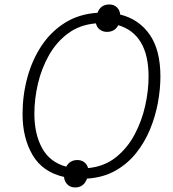

<svg xmlns="http://www.w3.org/2000/svg" viewBox="-20 -780 765 848"><path d="M311.5 47.9Q291 47.9 277.8 34.7Q264.6 21.5 262.7 1.5Q168 -20 123.8 -95.5Q79.6 -170.9 79.6 -275.9Q79.6 -358.9 100.6 -436.8Q121.6 -514.6 163.1 -577.4Q204.6 -640.1 266.6 -679.2Q328.6 -718.3 410.6 -723.6Q424.3 -760.3 462.9 -760.3Q482.9 -760.3 496.1 -747.8Q509.3 -735.4 510.7 -715.8Q593.8 -695.3 641.1 -627.2Q688.5 -559.1 688.5 -441.9Q688.5 -387.2 677.5 -326.9Q666.5 -266.6 642.8 -209Q619.1 -151.4 581.1 -103.8Q543 -56.2 489.3 -25.9Q435.5 4.4 364.3 8.8Q350.6 47.9 311.5 47.9ZM369.1 -37.6Q440.4 -44.4 491.2 -84.7Q542 -125 574.2 -185.3Q606.4 -245.6 621.3 -313Q636.2 -380.4 636.2 -441.4Q636.2 -628.4 502.4 -668.9Q487.3 -639.2 452.1 -639.2Q434.1 -639.2 420.7 -649.4Q407.2 -659.7 403.8 -676.8Q332.5 -670.9 281 -632.8Q229.5 -594.7 196.5 -536.6Q163.6 -478.5 147.7 -410.9Q131.8 -343.3 131.8 -277.8Q131.8 -188 166 -125.7Q200.2 -63.5 272.5 -43.9Q288.6 -73.2 321.8 -73.2Q339.4 -73.2 352.1 -63.5Q364.7 -53.7 369.1 -37.6Z"/></svg>

Font: Open Sans Light
Style: Italic
Weight: 300
Italic angle: -12°
Designer: Monotype Design Team
Foundry: Monotype Imaging Inc.
Version: Version 3.003; ttfautohint (v1.8.4)